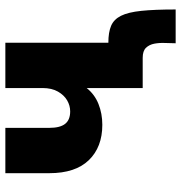

<svg xmlns="http://www.w3.org/2000/svg" viewBox="-0 -540 660 699"><g transform="rotate(-90 329.5 -190.0)"><path d="M359 -204Q336 -175 301 -161Q266 -147 225 -147Q144 -147 96.5 -196Q49 -245 49 -340V-500H214V-340Q214 -301 228.5 -282.5Q243 -264 274 -264Q295 -264 314 -275Q333 -286 346 -308.5Q359 -331 359 -365V-500H524V0H359ZM524 -125Q562 -125 585.5 -115Q609 -105 622 -79Q635 -53 640 -5Q645 43 645 120H522Q522 103 523 82Q524 61 520.5 42.5Q517 24 505.5 12Q494 0 469 0Z"/></g></svg>

Font: Moderustic
Style: Bold
Weight: 700
Designer: Tural Alisoy
Foundry: TAFT Foundry
Version: Version 2.120